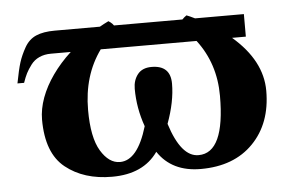

<svg xmlns="http://www.w3.org/2000/svg" viewBox="-40 -511 870 576"><g transform="rotate(-5 394.5 -223.0)"><path d="M758.8 -207Q758.8 -108.9 700.9 -49.6Q643.1 9.8 543 9.8Q456.1 9.8 414.1 -53.2Q370.1 9.8 275.9 9.8Q190.9 9.8 136 -34.2Q81.1 -78.1 81.1 -179.2Q81.1 -210.9 93.5 -244.9Q106 -278.8 129.2 -311.5Q152.3 -344.2 184.6 -374H125Q105 -374 89.6 -366.9Q74.2 -359.9 64.2 -346.4Q54.2 -333 48.6 -322Q43 -311 37.1 -293.9H17.1Q24.9 -335 31.5 -356Q38.1 -377 51 -399.9Q64 -422.9 85.9 -432.4Q107.9 -441.9 142.1 -441.9H278.3Q290 -448.7 305.2 -456.1Q308.6 -454.1 311.3 -451.9Q314 -449.7 316.4 -447.3Q318.8 -444.8 320.8 -441.9H526.9Q532.2 -447.8 540 -453.1Q550.3 -449.2 564.9 -441.9H711.9V-374H670.4Q758.8 -297.9 758.8 -207ZM563.5 -374H274.9Q221.2 -299.8 221.2 -195.8Q221.2 -112.8 245.6 -72.5Q270 -32.2 303.2 -32.2Q356.4 -32.2 386.2 -132.8Q366.2 -189 366.2 -247.1Q366.2 -272.9 380.1 -290.5Q394 -308.1 421.9 -308.1Q479 -308.1 479 -252.9Q479 -198.7 455.1 -133.8Q487.3 -31.7 540 -32.2Q619.1 -32.2 619.1 -204.1Q619.1 -301.3 563.5 -374Z"/></g></svg>

Font: Linux Libertine
Style: Bold
Weight: 700
Designer: Philipp H. Poll
Foundry: Philipp H. Poll
Version: Version 5.0.3